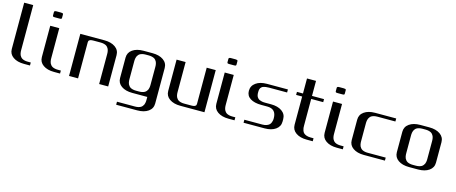

<svg xmlns="http://www.w3.org/2000/svg" viewBox="-52 -1576 6102 2568"><g transform="rotate(15 2999.5 -292.0)"><path d="M166.5 -791.5V-172.9Q166.5 -159.7 167 -149.9Q167.5 -140.1 170.2 -125.5Q172.9 -110.8 177.7 -100.3Q182.6 -89.8 191.9 -78.1Q201.2 -66.4 213.9 -58.8Q226.6 -51.3 246.6 -46.4Q266.6 -41.5 291.5 -41.5H333.5V0H250Q156.2 0 98.9 -40.3Q41.5 -80.6 41.5 -149.9V-791.5Z M583 -771V-729Q583 -716.8 578.1 -712.6Q573.2 -708.5 551.8 -708.5H489.3Q468.8 -708.5 463.4 -712.6Q458 -716.8 458 -729V-771Q458.5 -778.3 459.5 -781.5Q460.4 -784.7 467.5 -788.1Q474.6 -791.5 489.3 -791.5H551.8Q566.4 -791.5 573.5 -788.6Q580.6 -785.6 581.5 -782.5Q582.5 -779.3 583 -771ZM583 -583.5V-172.9Q583 -159.7 583.5 -149.9Q584 -140.1 586.7 -125.5Q589.4 -110.8 594.2 -100.3Q599.1 -89.8 608.4 -78.1Q617.7 -66.4 630.4 -58.8Q643.1 -51.3 663.1 -46.4Q683.1 -41.5 708 -41.5H750V0H666.5Q572.8 0 515.4 -40.3Q458 -80.6 458 -149.9V-583.5Z M874.5 -583.5H1208Q1301.8 -583.5 1359.1 -543.2Q1416.5 -502.9 1416.5 -433.1V0H1291.5V-410.6Q1291.5 -423.8 1291 -433.3Q1290.5 -442.9 1287.8 -457.5Q1285.2 -472.2 1280.3 -482.7Q1275.4 -493.2 1266.1 -505.1Q1256.8 -517.1 1244.1 -524.4Q1231.4 -531.7 1211.4 -536.6Q1191.4 -541.5 1166.5 -541.5H1083Q1068.8 -541.5 1061.8 -541.3Q1054.7 -541 1043 -540Q1031.2 -539.1 1025.1 -536.4Q1019 -533.7 1012.2 -529.3Q1005.4 -524.9 1002.4 -517.6Q999.5 -510.3 999.5 -500V0H874.5Z M1874.5 -583.5Q1968.3 -583.5 2025.6 -543.2Q2083 -502.9 2083 -433.1V58.1Q2083 127.9 2025.6 168.2Q1968.3 208.5 1874.5 208.5H1583V166.5H1833Q1857.9 166.5 1877.9 161.6Q1897.9 156.7 1910.6 149.4Q1923.3 142.1 1932.6 130.1Q1941.9 118.2 1946.8 107.7Q1951.7 97.2 1954.3 82.5Q1957 67.9 1957.5 58.3Q1958 48.8 1958 35.6V0H1749.5Q1655.8 0 1598.4 -40.3Q1541 -80.6 1541 -149.9V-433.1Q1541 -502.9 1598.4 -543.2Q1655.8 -583.5 1749.5 -583.5ZM1791 -541.5Q1766.1 -541.5 1746.1 -536.6Q1726.1 -531.7 1713.4 -524.4Q1700.7 -517.1 1691.4 -505.1Q1682.1 -493.2 1677.2 -482.7Q1672.4 -472.2 1669.7 -457.5Q1667 -442.9 1666.5 -433.3Q1666 -423.8 1666 -410.6V-172.9Q1666 -159.7 1666.5 -149.9Q1667 -140.1 1669.7 -125.5Q1672.4 -110.8 1677.2 -100.3Q1682.1 -89.8 1691.4 -78.1Q1700.7 -66.4 1713.4 -58.8Q1726.1 -51.3 1746.1 -46.4Q1766.1 -41.5 1791 -41.5H1833Q1857.9 -41.5 1877.9 -46.4Q1897.9 -51.3 1910.6 -58.8Q1923.3 -66.4 1932.6 -78.1Q1941.9 -89.8 1946.8 -100.3Q1951.7 -110.8 1954.3 -125.5Q1957 -140.1 1957.5 -149.9Q1958 -159.7 1958 -172.9V-410.6Q1958 -423.8 1957.5 -433.3Q1957 -442.9 1954.3 -457.5Q1951.7 -472.2 1946.8 -482.7Q1941.9 -493.2 1932.6 -505.1Q1923.3 -517.1 1910.6 -524.4Q1897.9 -531.7 1877.9 -536.6Q1857.9 -541.5 1833 -541.5Z M2749.5 -583.5V0H2416Q2322.3 0 2264.9 -40.3Q2207.5 -80.6 2207.5 -149.9V-583.5H2332.5V-172.9Q2332.5 -159.7 2333 -149.9Q2333.5 -140.1 2336.2 -125.5Q2338.9 -110.8 2343.8 -100.3Q2348.6 -89.8 2357.9 -78.1Q2367.2 -66.4 2379.9 -58.8Q2392.6 -51.3 2412.6 -46.4Q2432.6 -41.5 2457.5 -41.5H2541Q2555.2 -41.5 2562.3 -41.7Q2569.3 -42 2581.1 -43Q2592.8 -43.9 2598.9 -46.6Q2605 -49.3 2611.8 -54Q2618.7 -58.6 2621.6 -65.9Q2624.5 -73.2 2624.5 -83.5V-583.5Z M2999 -771V-729Q2999 -716.8 2994.1 -712.6Q2989.3 -708.5 2967.8 -708.5H2905.3Q2884.8 -708.5 2879.4 -712.6Q2874 -716.8 2874 -729V-771Q2874.5 -778.3 2875.5 -781.5Q2876.5 -784.7 2883.5 -788.1Q2890.6 -791.5 2905.3 -791.5H2967.8Q2982.4 -791.5 2989.5 -788.6Q2996.6 -785.6 2997.6 -782.5Q2998.5 -779.3 2999 -771ZM2999 -583.5V-172.9Q2999 -159.7 2999.5 -149.9Q3000 -140.1 3002.7 -125.5Q3005.4 -110.8 3010.3 -100.3Q3015.1 -89.8 3024.4 -78.1Q3033.7 -66.4 3046.4 -58.8Q3059.1 -51.3 3079.1 -46.4Q3099.1 -41.5 3124 -41.5H3166V0H3082.5Q2988.8 0 2931.4 -40.3Q2874 -80.6 2874 -149.9V-583.5Z M3457.5 -291.5Q3361.8 -291.5 3305.4 -327.1Q3249 -362.8 3249 -431.2Q3249 -501 3306.6 -542.2Q3364.3 -583.5 3457.5 -583.5H3749V-541.5H3499Q3473.6 -541.5 3454.1 -538.6Q3434.6 -535.6 3421.4 -531Q3408.2 -526.4 3399.2 -518.3Q3390.1 -510.3 3385.3 -502.9Q3380.4 -495.6 3377.7 -484.4Q3375 -473.1 3374.5 -464.8Q3374 -456.5 3374 -443.8Q3374 -432.1 3374.5 -423.8Q3375 -415.5 3377.7 -403.3Q3380.4 -391.1 3385.3 -382.3Q3390.1 -373.5 3399.4 -363.8Q3408.7 -354 3421.6 -347.9Q3434.6 -341.8 3454.3 -337.6Q3474.1 -333.5 3499 -333.5H3582.5Q3676.3 -333.5 3733.6 -293.2Q3791 -252.9 3791 -183.1V-149.9Q3791 -80.6 3733.6 -40.3Q3676.3 0 3582.5 0H3291V-41.5H3541Q3575.2 -41.5 3600.1 -51.3Q3625 -61 3637.2 -73.7Q3649.4 -86.4 3656.5 -105.5Q3663.6 -124.5 3664.8 -136.5Q3666 -148.4 3666 -162.6Q3666 -291.5 3541 -291.5Z M4082.5 -791.5V-583.5H4249V-541.5H4082.5V-172.9Q4082.5 -153.3 4083.7 -139.9Q4085 -126.5 4091.8 -106.2Q4098.6 -85.9 4111.1 -73.2Q4123.5 -60.5 4148.2 -51Q4172.9 -41.5 4207.5 -41.5H4249V0H4165.5Q4072.3 0 4014.9 -40.3Q3957.5 -80.6 3957.5 -149.9V-541.5H3874V-583.5H3957.5V-791.5Z M4498.5 -771V-729Q4498.5 -716.8 4493.7 -712.6Q4488.8 -708.5 4467.3 -708.5H4404.8Q4384.3 -708.5 4378.9 -712.6Q4373.5 -716.8 4373.5 -729V-771Q4374 -778.3 4375 -781.5Q4376 -784.7 4383.1 -788.1Q4390.1 -791.5 4404.8 -791.5H4467.3Q4481.9 -791.5 4489 -788.6Q4496.1 -785.6 4497.1 -782.5Q4498 -779.3 4498.5 -771ZM4498.5 -583.5V-172.9Q4498.5 -159.7 4499 -149.9Q4499.5 -140.1 4502.2 -125.5Q4504.9 -110.8 4509.8 -100.3Q4514.6 -89.8 4523.9 -78.1Q4533.2 -66.4 4545.9 -58.8Q4558.6 -51.3 4578.6 -46.4Q4598.6 -41.5 4623.5 -41.5H4665.5V0H4582Q4488.3 0 4430.9 -40.3Q4373.5 -80.6 4373.5 -149.9V-583.5Z M5248.5 -583.5V-541.5H4998.5Q4973.6 -541.5 4953.6 -536.6Q4933.6 -531.7 4920.9 -524.4Q4908.2 -517.1 4898.9 -505.1Q4889.6 -493.2 4884.8 -482.7Q4879.9 -472.2 4877.2 -457.5Q4874.5 -442.9 4874 -433.3Q4873.5 -423.8 4873.5 -410.6V-172.9Q4873.5 -159.7 4874 -149.9Q4874.5 -140.1 4877.2 -125.5Q4879.9 -110.8 4884.8 -100.3Q4889.6 -89.8 4898.9 -78.1Q4908.2 -66.4 4920.9 -58.8Q4933.6 -51.3 4953.6 -46.4Q4973.6 -41.5 4998.5 -41.5H5248.5V0H4957Q4863.3 0 4805.9 -40.3Q4748.5 -80.6 4748.5 -149.9V-433.1Q4748.5 -502.9 4805.9 -543.2Q4863.3 -583.5 4957 -583.5Z M5582 0Q5488.3 0 5430.9 -40.3Q5373.5 -80.6 5373.5 -149.9V-433.1Q5373.5 -502.9 5430.9 -543.2Q5488.3 -583.5 5582 -583.5H5707Q5800.8 -583.5 5858.2 -543.2Q5915.5 -502.9 5915.5 -433.1V-149.9Q5915.5 -80.6 5858.2 -40.3Q5800.8 0 5707 0ZM5665.5 -41.5Q5690.4 -41.5 5710.4 -46.4Q5730.5 -51.3 5743.2 -58.8Q5755.9 -66.4 5765.1 -78.1Q5774.4 -89.8 5779.3 -100.3Q5784.2 -110.8 5786.9 -125.5Q5789.6 -140.1 5790 -149.9Q5790.5 -159.7 5790.5 -172.9V-410.6Q5790.5 -423.8 5790 -433.3Q5789.6 -442.9 5786.9 -457.5Q5784.2 -472.2 5779.3 -482.7Q5774.4 -493.2 5765.1 -505.1Q5755.9 -517.1 5743.2 -524.4Q5730.5 -531.7 5710.4 -536.6Q5690.4 -541.5 5665.5 -541.5H5623.5Q5598.6 -541.5 5578.6 -536.6Q5558.6 -531.7 5545.9 -524.4Q5533.2 -517.1 5523.9 -505.1Q5514.6 -493.2 5509.8 -482.7Q5504.9 -472.2 5502.2 -457.5Q5499.5 -442.9 5499 -433.3Q5498.5 -423.8 5498.5 -410.6V-172.9Q5498.5 -159.7 5499 -149.9Q5499.5 -140.1 5502.2 -125.5Q5504.9 -110.8 5509.8 -100.3Q5514.6 -89.8 5523.9 -78.1Q5533.2 -66.4 5545.9 -58.8Q5558.6 -51.3 5578.6 -46.4Q5598.6 -41.5 5623.5 -41.5Z"/></g></svg>

Font: Gputeks
Style: Bold
Weight: 600
Width: 8
Version: Version 0.9